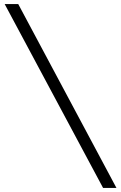

<svg xmlns="http://www.w3.org/2000/svg" viewBox="-20 -717 595 948"><path d="M555 211 70 -697H3L489 211Z"/></svg>

Font: HK Grotesk
Style: Italic
Weight: 400
Italic angle: -16°
Designer: Alfredo Marco Pradil
Foundry: Hanken Design Co.
Version: Version 3.001;FEAKit 1.0